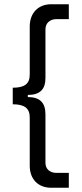

<svg xmlns="http://www.w3.org/2000/svg" viewBox="-20 -740 384 904"><path d="M221 144H304V74H246C215 74 194 56 194 27V-202C194 -257 167 -283 111 -283V-293C168 -293 194 -319 194 -373V-602C194 -631 215 -650 246 -650H304V-720H221C160 -720 120 -679 120 -615V-389C120 -346 97 -327 40 -327V-249C96 -249 120 -230 120 -187V40C120 104 160 144 221 144Z"/></svg>

Font: Fixel Text Regular
Style: Regular
Weight: 400
Width: 4
Designer: AlfaBravo + MacPaw
Foundry: Kyrylo Tkachov, Marchela Mozhyna, Serhii Makarenko, Maria Weinstein, Zakhar Kryvoshyya
Version: Version 1.211